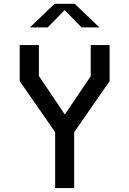

<svg xmlns="http://www.w3.org/2000/svg" viewBox="-20 -960 660 980"><path d="M132.5 -820H223.5L310 -908.5L396.5 -820H487.5L361.5 -940.5H258.5ZM261.5 0H358.5V-285L539.5 -546V-730H443V-571L311 -375.5L178.5 -572.5V-730H80.5V-546L261.5 -285.5Z"/></svg>

Font: FontWithASyntaxHighlighterNightOwl
Style: Regular
Weight: 400
Designer: Riley Cran & the Lettermatic Team
Foundry: Lettermatic
Version: Version 1.000 (FontWithASyntaxHighlighterNightOwl)